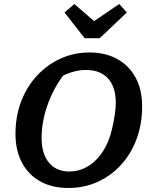

<svg xmlns="http://www.w3.org/2000/svg" viewBox="-20 -924 751 955"><path d="M319 11Q239 11 180 -22Q121 -55 89 -115.5Q57 -176 57 -258Q57 -344 84.5 -417.5Q112 -491 162.5 -546Q213 -601 280 -632Q347 -663 425 -663Q505 -663 564 -630Q623 -597 655 -537Q687 -477 687 -395Q687 -307 659.5 -233Q632 -159 582.5 -104.5Q533 -50 466 -19.5Q399 11 319 11ZM325 -71Q387 -71 438.5 -111.5Q490 -152 520 -226Q530 -252 538 -286Q546 -320 551 -354Q556 -388 556 -412Q556 -491 517.5 -533.5Q479 -576 408 -576Q354 -576 295 -549Q245 -483 216 -400.5Q187 -318 187 -238Q187 -159 223.5 -115Q260 -71 325 -71ZM401 -734 301 -862 350 -904 448 -819 573 -904 611 -862 476 -734Z"/></svg>

Font: Piazzolla SemiBold
Style: Italic
Weight: 600
Italic angle: -11.3°
Designer: Juan Pablo del Peral
Foundry: Huerta Tipografica
Version: Version 1.330